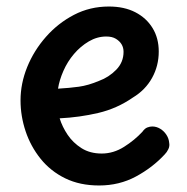

<svg xmlns="http://www.w3.org/2000/svg" viewBox="-20 -568 575 589"><path d="M284 1Q225 1 180 -21Q135 -43 104.5 -81Q74 -119 58.5 -165.5Q43 -212 43 -260Q43 -312 63.5 -362.5Q84 -413 121 -455Q158 -497 207 -522.5Q256 -548 314 -548Q361 -548 395 -530.5Q429 -513 448 -482Q467 -451 467 -410Q467 -366 446.5 -329Q426 -292 388 -269Q339 -235 281.5 -221.5Q224 -208 163 -205Q171 -179 187.5 -154.5Q204 -130 230 -113.5Q256 -97 292 -97Q328 -97 360.5 -117.5Q393 -138 417 -164Q424 -174 432 -177Q440 -180 447 -180Q460 -180 471.5 -173Q483 -166 490.5 -154.5Q498 -143 499 -130Q501 -120 496.5 -110.5Q492 -101 485 -94Q448 -54 397 -26.5Q346 1 284 1ZM158 -296Q193 -298 222 -302Q251 -306 284 -320Q314 -331 336.5 -354Q359 -377 359 -409Q359 -422 353 -432Q347 -442 335.5 -449Q324 -456 306 -456Q278 -456 252.5 -441Q227 -426 207 -402.5Q187 -379 174.5 -350.5Q162 -322 158 -296Z"/></svg>

Font: Playpen Sans Medium
Style: Regular
Weight: 500
Designer: Laura Meseguer, Veronika Burian, José Scaglione
Foundry: TypeTogether
Version: Version 1.001